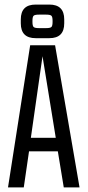

<svg xmlns="http://www.w3.org/2000/svg" viewBox="-20 -820 383 840"><path d="M259 0 233 -158H107L84 0H15L112 -622H221L328 0ZM115 -217H224L166 -574ZM196 -653H136Q71 -653 71 -718V-735Q71 -800 136 -800H196Q261 -800 261 -735V-718Q261 -653 196 -653ZM122 -729V-724Q122 -707 127 -702Q132 -697 150 -697H182Q200 -697 205 -702Q210 -707 210 -724V-729Q210 -746 205 -751Q200 -756 182 -756H150Q132 -756 127 -751Q122 -746 122 -729Z"/></svg>

Font: Teko Light
Style: Regular
Weight: 300
Designer: Manushi Parikh, Jonny Pinhorn
Foundry: Indian Type Foundry
Version: Version 1.105;PS 1.0;hotconv 1.0.78;makeotf.lib2.5.61930; tt